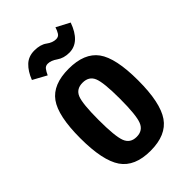

<svg xmlns="http://www.w3.org/2000/svg" viewBox="-222 -831 931 931"><g transform="rotate(-45 243.5 -365.0)"><path d="M45.1 -274.4Q45.1 -121.3 90.2 -55.6Q135.3 10 243.3 10Q351.2 10 396.6 -55.6Q442.1 -121.3 442.1 -274.4Q442.1 -427.6 396.7 -490.1Q351.2 -552.7 243.3 -552.7Q135.4 -552.7 90.3 -490.1Q45.1 -427.6 45.1 -274.4ZM170.6 -274Q170.6 -385.6 185.3 -421.4Q200 -457.1 243.3 -457.1Q286.6 -457.1 301.6 -421.4Q316.7 -385.6 316.7 -274Q316.7 -162.1 301.6 -123.9Q286.6 -85.6 243.3 -85.6Q200 -85.6 185.3 -123.9Q170.6 -162.1 170.6 -274ZM149 -601.7Q156.9 -619.3 165.4 -630.5Q174 -641.7 189.1 -641.7Q211.1 -641.7 237.2 -623.4Q263.3 -605 301.1 -605Q337.4 -605 364.5 -630.1Q391.6 -655.1 409 -704L340.4 -740.1Q335.3 -723.1 327.1 -709.9Q319 -696.6 301.7 -696.6Q278.3 -696.6 254 -714.7Q229.7 -732.9 188.3 -732.9Q148 -732.9 121.9 -708Q95.7 -683.1 79 -640Z"/></g></svg>

Font: Secuela Black
Style: Regular
Weight: 900
Designer: Fernando Haro
Foundry: deFharo
Version: Version 1.704